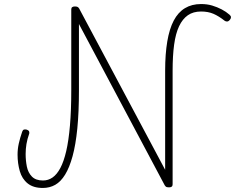

<svg xmlns="http://www.w3.org/2000/svg" viewBox="-20 -914 1164 951"><path d="M192 17Q145 17 117 -5.5Q89 -28 78 -66.5Q67 -105 67 -148Q67 -176 73 -203Q79 -230 90 -262Q93 -270 98 -272Q103 -274 112 -272Q121 -269 123.5 -264.5Q126 -260 125 -253Q115 -225 111 -200.5Q107 -176 107 -151Q107 -119 113 -89Q119 -59 138 -39.5Q157 -20 193 -20Q219 -20 240.5 -35Q262 -50 279 -82Q296 -114 308 -165.5Q320 -217 326.5 -292.5Q333 -368 333 -468V-867Q333 -875 337.5 -878.5Q342 -882 351 -882Q360 -882 364.5 -879.5Q369 -877 372 -872L798 -73V-564Q798 -646 808.5 -708.5Q819 -771 840.5 -812Q862 -853 896 -873.5Q930 -894 976 -894Q1006 -894 1031 -886.5Q1056 -879 1078 -867.5Q1100 -856 1117 -841Q1124 -835 1124 -828.5Q1124 -822 1118 -815Q1112 -808 1105.5 -807.5Q1099 -807 1093 -811Q1064 -834 1037.5 -845.5Q1011 -857 976 -857Q937 -857 910.5 -838.5Q884 -820 867 -784Q850 -748 842.5 -693Q835 -638 835 -564V-1Q835 7 830.5 10.5Q826 14 817 14Q811 14 807 13Q803 12 800.5 9.5Q798 7 796 4L371 -795V-467Q371 -359 363 -278Q355 -197 339.5 -140.5Q324 -84 302.5 -49Q281 -14 253.5 1.5Q226 17 192 17Z"/></svg>

Font: Playwrite HR Lijeva Thin
Style: Regular
Weight: 250
Designer: Veronika Burian, José Scaglione
Foundry: TypeTogether
Version: Version 1.002